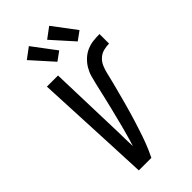

<svg xmlns="http://www.w3.org/2000/svg" viewBox="-295 -1058 1136 1136"><g transform="rotate(-45 273.5 -490.0)"><path d="M141 0 130 -245 107 -735H200L215 -245Q215 -215 216 -185.5Q217 -156 218 -126Q226 -152 233.5 -178Q241 -204 248 -230Q255 -256 261.5 -282Q268 -308 274.5 -334Q281 -360 287.5 -386Q294 -412 300 -438Q306 -464 312 -490Q318 -516 324 -542Q330 -568 337.5 -594Q345 -620 359.5 -644Q374 -668 395 -687.5Q416 -707 441.5 -718Q467 -729 494 -732Q521 -735 547 -735V-655Q524 -655 500.5 -649Q477 -643 458.5 -626Q440 -609 430.5 -586.5Q421 -564 415.5 -541Q410 -518 404.5 -495.5Q399 -473 393 -450Q387 -427 381 -404.5Q375 -382 369 -359.5Q363 -337 356.5 -314Q350 -291 343.5 -268.5Q337 -246 330 -223.5Q323 -201 315.5 -178Q308 -155 300.5 -132.5Q293 -110 284.5 -88Q276 -66 266.5 -44Q257 -22 246 0ZM425 -795 304 -930 371 -980 480 -835ZM255 -795 134 -930 201 -980 310 -835Z"/></g></svg>

Font: Iosevka SS04 Medium Oblique
Style: Regular
Weight: 500
Italic angle: -9°
Monospace: yes
Designer: Belleve Invis
Foundry: Belleve Invis
Version: Version 19.0.0; ttfautohint (v1.8.4)